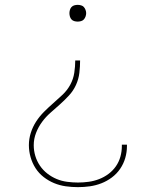

<svg xmlns="http://www.w3.org/2000/svg" viewBox="-20 -558 640 791"><path d="M301 213Q276 213 251 209.5Q226 206 203 196.5Q180 187 160 171.5Q140 156 126.5 135Q113 114 106 89.5Q99 65 99 40Q99 14 107 -11Q115 -36 129 -57.5Q143 -79 161.5 -97.5Q180 -116 199.5 -133Q219 -150 238 -168Q257 -186 269.5 -209Q282 -232 286 -258Q290 -284 290 -309H310Q310 -284 307 -258Q304 -232 293 -208Q282 -184 264.5 -165Q247 -146 227.5 -128.5Q208 -111 188.5 -94Q169 -77 153.5 -56Q138 -35 128.5 -10.5Q119 14 119 40Q119 63 125.5 84.5Q132 106 144.5 124.5Q157 143 175 157Q193 171 213.5 179.5Q234 188 256.5 191Q279 194 301 194Q323 194 345 191Q367 188 388 180Q409 172 427 158.5Q445 145 457.5 127Q470 109 476 87.5Q482 66 482 44Q482 42 482 40.5Q482 39 482 38H503Q503 40 503 41.5Q503 43 503 44Q503 69 496 93Q489 117 475 137.5Q461 158 441 173Q421 188 398 197Q375 206 350.5 209.5Q326 213 301 213ZM300 -469Q293 -469 286 -471Q279 -473 274.5 -478Q270 -483 268 -490Q266 -497 266 -504Q266 -510 268 -517Q270 -524 274.5 -529Q279 -534 286 -536Q293 -538 300 -538Q307 -538 314 -536Q321 -534 325.5 -529Q330 -524 332.5 -517Q335 -510 335 -504Q335 -497 332.5 -490Q330 -483 325.5 -478Q321 -473 314 -471Q307 -469 300 -469Z"/></svg>

Font: Iosevka Curly Thin Extended
Style: Regular
Weight: 100
Width: 7
Monospace: yes
Designer: Belleve Invis
Foundry: Belleve Invis
Version: Version 11.1.0; ttfautohint (v1.8.3)